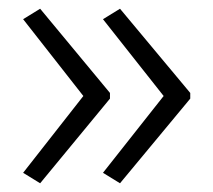

<svg xmlns="http://www.w3.org/2000/svg" viewBox="-20 -492 489 440"><path d="M416 -266V-279L255 -472L216 -448L355 -272L216 -96L255 -72ZM232 -266V-279L72 -472L33 -448L171 -272L33 -96L72 -72Z"/></svg>

Font: Noto Sans Sinhala UI Light
Style: Regular
Weight: 300
Designer: Jelle Bosma - Monotype Design Team
Foundry: Monotype Imaging Inc.
Version: Version 2.006